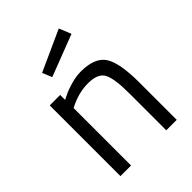

<svg xmlns="http://www.w3.org/2000/svg" viewBox="-211 -850 960 960"><g transform="rotate(-45 268.5 -370.0)"><path d="M72 0V-500H146V-465L168 -476Q191 -488 229.5 -499Q268 -510 301 -510Q401 -510 435.5 -456Q470 -402 470 -264Q470 -264 470 0H396V-262Q396 -366 375.5 -404.5Q355 -443 285.5 -443Q216 -443 147 -406V0ZM160 -642 376 -740 402 -676 181 -591Z"/></g></svg>

Font: Titillium Web[RUS by Daymarius]
Style: Regular
Weight: 400
Designer: Cyrillization by Daymarius
Foundry: Cyrillization by Daymarius
Version: Version 1.002 September 11, 2018